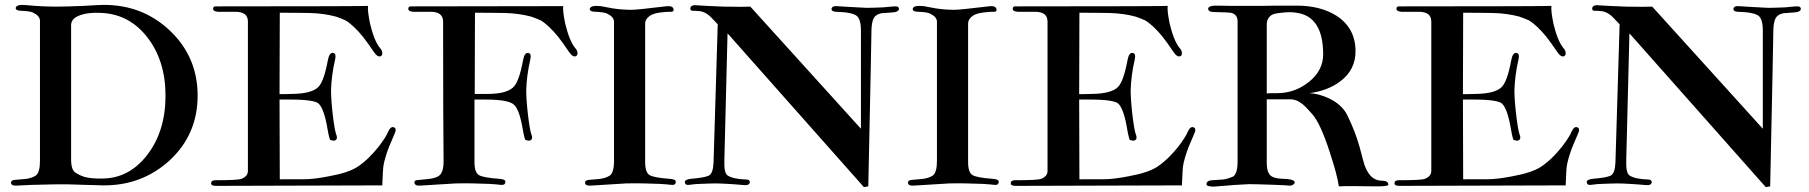

<svg xmlns="http://www.w3.org/2000/svg" viewBox="-20 -757 7376 783"><path d="M786 -367C786 -472 748 -561 673 -632C598 -703 507 -738 400 -737C396 -737 369 -736 320 -733C273 -731 238 -730 214 -730C170 -730 128 -732 89 -736C60 -739 45 -735 44 -724C44 -717 52 -713 67 -713C89 -712 105 -710 114 -706C133 -697 143 -686 143 -672V-100C143 -69 137 -49 126 -41C115 -34 101 -29 82 -27C46 -23 25 -26 25 -13C24 -4 32 1 47 0C76 -2 125 -4 193 -5C237 -6 283 -5 331 -3C360 -2 383 -2 400 -1C507 0 598 -35 673 -104C748 -174 786 -262 786 -367ZM655 -367C655 -270 630 -190 581 -126C532 -62 471 -30 400 -29C365 -28 340 -31 323 -36C316 -38 304 -43 289 -52C276 -60 270 -78 270 -106V-654C270 -669 278 -681 293 -689C318 -702 353 -707 400 -704C472 -699 532 -667 580 -606C630 -542 655 -462 655 -367Z M1589 -211C1596 -226 1595 -235 1586 -238C1577 -241 1570 -235 1563 -220C1557 -205 1544 -185 1525 -160C1499 -127 1471 -99 1440 -78C1415 -61 1376 -48 1321 -38C1280 -30 1246 -26 1221 -26C1144 -26 1110 -26 1121 -25L1120 -351H1164C1230 -351 1269 -345 1280 -334C1295 -319 1307 -284 1316 -229C1321 -201 1325 -187 1327 -186C1335 -184 1340 -183 1342 -183C1355 -186 1357 -195 1350 -212C1347 -221 1342 -247 1337 -290C1332 -333 1330 -366 1330 -389C1331 -426 1336 -469 1347 -516C1350 -531 1348 -539 1339 -541C1328 -543 1321 -533 1317 -511C1306 -452 1293 -416 1277 -401C1259 -384 1225 -375 1174 -374C1145 -373 1127 -373 1120 -373L1121 -705C1155 -705 1196 -705 1243 -704C1282 -703 1318 -698 1351 -689C1365 -684 1378 -679 1389 -674C1412 -660 1436 -637 1461 -606C1473 -591 1487 -571 1504 -546C1515 -530 1524 -524 1533 -528C1537 -530 1539 -534 1539 -540C1539 -547 1536 -555 1529 -562C1513 -582 1500 -615 1489 -661C1482 -696 1479 -720 1481 -733C1482 -732 1275 -731 861 -731C853 -732 849 -728 849 -721C849 -714 856 -710 869 -709C869 -709 892 -709 939 -709C974 -709 991 -696 991 -669V-60C991 -45 982 -34 963 -27C954 -24 919 -22 858 -22C847 -22 841 -18 841 -9C841 -2 848 1 862 1L1539 -1C1541 -45 1542 -70 1543 -76C1546 -98 1554 -125 1566 -157L1589 -211Z M2329 -528C2333 -530 2335 -534 2335 -540C2335 -547 2332 -555 2325 -562C2309 -582 2296 -615 2285 -661C2278 -695 2275 -719 2277 -732L1657 -731C1649 -732 1645 -728 1645 -721C1645 -714 1652 -710 1665 -709C1665 -709 1688 -709 1735 -709C1770 -709 1787 -696 1787 -669C1787 -380 1788 -191 1789 -100C1789 -69 1783 -49 1770 -40C1760 -33 1746 -29 1727 -27L1687 -23C1676 -23 1670 -20 1670 -13C1670 -4 1679 1 1692 0L1839 -9C1882 -10 1928 -9 1976 -7C1998 -6 2014 -4 2023 -3C2035 -2 2041 -6 2041 -16C2041 -23 2032 -27 2013 -28C1972 -31 1945 -36 1933 -43C1921 -50 1915 -68 1915 -96V-351H1960C2023 -351 2061 -344 2076 -330C2091 -317 2103 -283 2112 -229C2117 -201 2121 -187 2123 -186C2131 -184 2136 -183 2138 -183C2151 -186 2153 -195 2146 -212C2143 -221 2138 -247 2133 -290C2128 -333 2126 -366 2126 -389C2127 -426 2132 -469 2143 -516C2146 -531 2144 -539 2135 -541C2124 -543 2117 -533 2113 -511C2102 -452 2089 -416 2073 -401C2054 -383 2019 -374 1970 -374H1916L1917 -705C1951 -705 1992 -705 2039 -704C2078 -703 2114 -698 2147 -689C2161 -684 2174 -679 2185 -674C2208 -660 2232 -637 2257 -606C2269 -591 2283 -571 2300 -546C2311 -530 2320 -524 2329 -528Z M2736 -16C2736 -23 2727 -27 2708 -28C2667 -31 2641 -36 2629 -43C2617 -50 2611 -68 2611 -96V-660C2611 -674 2619 -686 2634 -695C2646 -702 2665 -706 2692 -708C2701 -709 2710 -709 2719 -709C2725 -710 2728 -713 2727 -718C2726 -730 2714 -734 2693 -731C2618 -722 2572 -717 2555 -717C2530 -717 2504 -719 2478 -723L2430 -732C2401 -735 2386 -731 2385 -720C2385 -713 2393 -709 2408 -709C2430 -708 2446 -706 2455 -702C2474 -693 2484 -682 2484 -668V-100C2484 -69 2478 -49 2467 -41C2456 -34 2442 -29 2423 -27C2387 -23 2366 -26 2366 -13C2365 -4 2373 1 2388 0L2534 -9C2578 -10 2624 -9 2672 -7C2693 -6 2709 -4 2719 -3C2730 -2 2736 -6 2736 -16Z M3646 -722C3645 -729 3639 -732 3626 -731L3582 -727C3553 -726 3530 -725 3514 -725C3457 -728 3416 -730 3392 -732C3379 -733 3371 -728 3371 -719C3372 -713 3377 -710 3388 -709C3433 -708 3461 -702 3473 -693C3485 -684 3491 -664 3491 -631V-232L3040 -730C3026 -729 2990 -729 2932 -730C2876 -732 2841 -734 2828 -735C2807 -738 2796 -734 2795 -722C2795 -717 2798 -714 2803 -713C2812 -713 2820 -713 2828 -712C2848 -711 2867 -701 2884 -682L2907 -658L2890 -96C2889 -66 2883 -48 2871 -41C2859 -35 2835 -31 2799 -28C2782 -26 2773 -22 2773 -16C2773 -6 2778 -2 2789 -3C2810 -6 2825 -7 2833 -7C2861 -8 2882 -9 2895 -9C2919 -9 2960 -7 3017 -2C3030 -1 3038 -6 3038 -15C3037 -22 3032 -25 3022 -25C2987 -26 2962 -32 2948 -41C2937 -48 2933 -68 2934 -103L2947 -621L3503 6L3521 3C3530 -412 3534 -625 3534 -638C3535 -655 3537 -668 3541 -678C3546 -691 3557 -699 3574 -703L3616 -706C3637 -707 3647 -713 3646 -722Z M4053 -16C4053 -23 4044 -27 4025 -28C3984 -31 3958 -36 3946 -43C3934 -50 3928 -68 3928 -96V-660C3928 -674 3936 -686 3951 -695C3963 -702 3982 -706 4009 -708C4018 -709 4027 -709 4036 -709C4042 -710 4045 -713 4044 -718C4043 -730 4031 -734 4010 -731C3935 -722 3889 -717 3872 -717C3847 -717 3821 -719 3795 -723L3747 -732C3718 -735 3703 -731 3702 -720C3702 -713 3710 -709 3725 -709C3747 -708 3763 -706 3772 -702C3791 -693 3801 -682 3801 -668V-100C3801 -69 3795 -49 3784 -41C3773 -34 3759 -29 3740 -27C3704 -23 3683 -26 3683 -13C3682 -4 3690 1 3705 0L3851 -9C3895 -10 3941 -9 3989 -7C4010 -6 4026 -4 4036 -3C4047 -2 4053 -6 4053 -16Z M4850 -211C4857 -226 4856 -235 4847 -238C4838 -241 4831 -235 4824 -220C4818 -205 4805 -185 4786 -160C4760 -127 4732 -99 4701 -78C4676 -61 4637 -48 4582 -38C4541 -30 4507 -26 4482 -26C4405 -26 4371 -26 4382 -25L4381 -351H4425C4491 -351 4530 -345 4541 -334C4556 -319 4568 -284 4577 -229C4582 -201 4586 -187 4588 -186C4596 -184 4601 -183 4603 -183C4616 -186 4618 -195 4611 -212C4608 -221 4603 -247 4598 -290C4593 -333 4591 -366 4591 -389C4592 -426 4597 -469 4608 -516C4611 -531 4609 -539 4600 -541C4589 -543 4582 -533 4578 -511C4567 -452 4554 -416 4538 -401C4520 -384 4486 -375 4435 -374C4406 -373 4388 -373 4381 -373L4382 -705C4416 -705 4457 -705 4504 -704C4543 -703 4579 -698 4612 -689C4626 -684 4639 -679 4650 -674C4673 -660 4697 -637 4722 -606C4734 -591 4748 -571 4765 -546C4776 -530 4785 -524 4794 -528C4798 -530 4800 -534 4800 -540C4800 -547 4797 -555 4790 -562C4774 -582 4761 -615 4750 -661C4743 -696 4740 -720 4742 -733C4743 -732 4536 -731 4122 -731C4114 -732 4110 -728 4110 -721C4110 -714 4117 -710 4130 -709C4130 -709 4153 -709 4200 -709C4235 -709 4252 -696 4252 -669V-60C4252 -45 4243 -34 4224 -27C4215 -24 4180 -22 4119 -22C4108 -22 4102 -18 4102 -9C4102 -2 4109 1 4123 1L4800 -1C4802 -45 4803 -70 4804 -76C4807 -98 4815 -125 4827 -157L4850 -211Z M5642 -4C5641 -15 5633 -20 5616 -20C5585 -20 5562 -39 5547 -78C5544 -84 5537 -110 5525 -156C5514 -196 5498 -239 5475 -286C5460 -317 5433 -341 5395 -358C5368 -370 5343 -376 5320 -377C5371 -384 5412 -400 5444 -424C5487 -455 5509 -498 5508 -551C5507 -613 5481 -660 5430 -693C5387 -720 5333 -734 5269 -734H5186C5144 -733 5113 -733 5092 -733C5011 -733 4964 -733 4950 -734C4922 -735 4908 -731 4907 -722C4907 -713 4915 -708 4930 -708C4971 -707 4994 -706 4999 -705C5018 -701 5027 -689 5027 -670V-97C5027 -66 5021 -46 5009 -37C4992 -30 4978 -26 4968 -25L4923 -22C4908 -21 4901 -16 4900 -6C4900 2 4915 4 4930 4C4999 -2 5047 -5 5074 -6C5093 -6 5130 -5 5186 -3C5213 -2 5230 -1 5237 0C5249 1 5260 -6 5260 -13C5260 -20 5250 -25 5229 -27C5206 -28 5180 -28 5164 -39C5152 -48 5146 -66 5146 -93V-352H5237C5257 -353 5275 -346 5291 -333C5299 -327 5313 -313 5332 -291C5354 -266 5378 -214 5403 -136C5424 -73 5436 -26 5440 3C5454 2 5473 2 5497 2C5560 3 5592 3 5593 3C5626 3 5642 1 5642 -4ZM5376 -535C5376 -492 5357 -454 5318 -423C5279 -392 5236 -377 5188 -377C5165 -377 5151 -377 5146 -376V-657C5146 -675 5153 -688 5168 -697C5173 -700 5185 -703 5206 -705C5229 -708 5250 -708 5267 -705C5340 -695 5376 -638 5376 -535Z M6415 -211C6422 -226 6421 -235 6412 -238C6403 -241 6396 -235 6389 -220C6383 -205 6370 -185 6351 -160C6325 -127 6297 -99 6266 -78C6241 -61 6202 -48 6147 -38C6106 -30 6072 -26 6047 -26C5970 -26 5936 -26 5947 -25L5946 -351H5990C6056 -351 6095 -345 6106 -334C6121 -319 6133 -284 6142 -229C6147 -201 6151 -187 6153 -186C6161 -184 6166 -183 6168 -183C6181 -186 6183 -195 6176 -212C6173 -221 6168 -247 6163 -290C6158 -333 6156 -366 6156 -389C6157 -426 6162 -469 6173 -516C6176 -531 6174 -539 6165 -541C6154 -543 6147 -533 6143 -511C6132 -452 6119 -416 6103 -401C6085 -384 6051 -375 6000 -374C5971 -373 5953 -373 5946 -373L5947 -705C5981 -705 6022 -705 6069 -704C6108 -703 6144 -698 6177 -689C6191 -684 6204 -679 6215 -674C6238 -660 6262 -637 6287 -606C6299 -591 6313 -571 6330 -546C6341 -530 6350 -524 6359 -528C6363 -530 6365 -534 6365 -540C6365 -547 6362 -555 6355 -562C6339 -582 6326 -615 6315 -661C6308 -696 6305 -720 6307 -733C6308 -732 6101 -731 5687 -731C5679 -732 5675 -728 5675 -721C5675 -714 5682 -710 5695 -709C5695 -709 5718 -709 5765 -709C5800 -709 5817 -696 5817 -669V-60C5817 -45 5808 -34 5789 -27C5780 -24 5745 -22 5684 -22C5673 -22 5667 -18 5667 -9C5667 -2 5674 1 5688 1L6365 -1C6367 -45 6368 -70 6369 -76C6372 -98 6380 -125 6392 -157L6415 -211Z M7324 -722C7323 -729 7317 -732 7304 -731L7260 -727C7231 -726 7208 -725 7192 -725C7135 -728 7094 -730 7070 -732C7057 -733 7049 -728 7049 -719C7050 -713 7055 -710 7066 -709C7111 -708 7139 -702 7151 -693C7163 -684 7169 -664 7169 -631V-232L6718 -730C6704 -729 6668 -729 6610 -730C6554 -732 6519 -734 6506 -735C6485 -738 6474 -734 6473 -722C6473 -717 6476 -714 6481 -713C6490 -713 6498 -713 6506 -712C6526 -711 6545 -701 6562 -682L6585 -658L6568 -96C6567 -66 6561 -48 6549 -41C6537 -35 6513 -31 6477 -28C6460 -26 6451 -22 6451 -16C6451 -6 6456 -2 6467 -3C6488 -6 6503 -7 6511 -7C6539 -8 6560 -9 6573 -9C6597 -9 6638 -7 6695 -2C6708 -1 6716 -6 6716 -15C6715 -22 6710 -25 6700 -25C6665 -26 6640 -32 6626 -41C6615 -48 6611 -68 6612 -103L6625 -621L7181 6L7199 3C7208 -412 7212 -625 7212 -638C7213 -655 7215 -668 7219 -678C7224 -691 7235 -699 7252 -703L7294 -706C7315 -707 7325 -713 7324 -722Z"/></svg>

Font: GFS Fleischman
Style: Regular
Weight: 400
Designer: George Matthiopoulos
Foundry: George Matthiopoulos
Version: Version 1.0